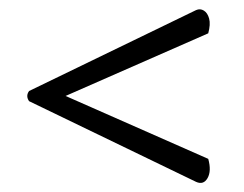

<svg xmlns="http://www.w3.org/2000/svg" viewBox="-20 -559 529 416"><path d="M43 -339.8Q35.2 -351.1 43 -361.8L404.8 -537.1Q413.6 -541 421.6 -536.1Q429.7 -531.2 433.1 -518.8Q436.5 -506.3 431.2 -486.8L122.1 -351.1L431.2 -214.8Q438.5 -188.5 429.7 -173.1Q420.9 -157.7 404.8 -165Z"/></svg>

Font: Arima Madurai Medium
Style: Regular
Weight: 500
Designer: Joana Correia and Natanael Gama
Foundry: NDISCOVER
Version: Version 1.019;PS 001.019;hotconv 1.0.88;makeotf.lib2.5.64775